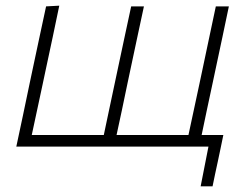

<svg xmlns="http://www.w3.org/2000/svg" viewBox="-20 -517 873 677"><path d="M687.5 140 715 0H37.5Q49.5 -56 60.5 -108Q71.5 -160 84 -220.5L94.5 -270Q108 -333 119.2 -386Q130.5 -439 142.5 -494.5L189 -497Q177.5 -440.5 166 -387Q154.5 -333.5 141 -270L130.5 -220.5Q119.5 -169.5 110.5 -127.2Q101.5 -85 92 -41H346Q355.5 -85 364.2 -127.2Q373 -169.5 384 -220.5L394.5 -270Q408 -333 419.2 -386Q430.5 -439 442.5 -494.5H487.5Q475.5 -439 464.2 -386Q453 -333 439.5 -270L429 -220.5Q418.5 -169 409.5 -127Q400.5 -85 391 -41H644.5Q654 -85 663 -127.2Q672 -169.5 683 -220.5L693.5 -270Q707 -333 718 -386Q729 -439 741 -494.5H787Q775.5 -439 764.2 -386Q753 -333 739.5 -270L729 -220.5Q718 -169 709 -127Q700 -85 691 -41H767.5Q763 -18.5 758 5Q753 28.5 748 52.5Q743 75 738.5 96.5Q734 118 729.5 140Z"/></svg>

Font: Commissioner ExtraLight
Style: Italic
Weight: 200
Italic angle: -12°
Designer: Kostas Bartsokas
Foundry: Kostas Bartsokas
Version: Version 1.000; ttfautohint (v1.8.3)